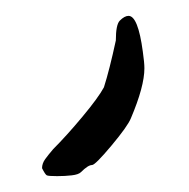

<svg xmlns="http://www.w3.org/2000/svg" viewBox="-20 -143 238 242"><path d="M33 69Q33 63 37 57.5Q41 52 47 45Q64 28 84 4Q104 -20 111 -33Q118 -55 126 -92Q126 -112 131 -117Q137 -123 142 -123Q154 -123 160 -78Q162 -64 162 -57Q162 -34 145 6Q141 16 120.5 40.5Q100 65 96 65Q91 65 82 74Q79 77 70.5 78Q62 79 52 79Q41 79 39 78Q37 77 33 69Z"/></svg>

Font: Caveat
Style: Regular
Weight: 400
Designer: Pablo Impallari
Foundry: Pablo Impallari
Version: Version 1.500; ttfautohint (v1.6)